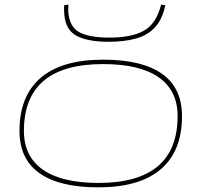

<svg xmlns="http://www.w3.org/2000/svg" viewBox="-20 -797 871 827"><path d="M404 10Q236 10 150 -51Q64 -112 64 -233Q64 -384 155.5 -462Q247 -540 424 -540Q592 -540 678 -479Q764 -418 764 -297Q764 -146 672.5 -68Q581 10 404 10ZM404 -9Q745 -9 745 -297Q745 -407 663.5 -464Q582 -521 424 -521Q83 -521 83 -233Q83 -123 165 -66Q247 -9 404 -9ZM448 -617Q351 -617 303.5 -646.5Q256 -676 256 -755Q256 -760 256 -765Q256 -770 257 -775L275 -777Q274 -769 274 -761.5Q274 -754 274 -747Q279 -680 323 -657.5Q367 -635 451 -635Q546 -635 599.5 -664.5Q653 -694 674 -777L692 -775Q679 -712 646.5 -678Q614 -644 564 -630.5Q514 -617 448 -617Z"/></svg>

Font: Georama Extra Expanded Thin
Style: Italic
Weight: 100
Width: 8
Italic angle: -9°
Designer: Jean-Baptiste Levee
Foundry: Production Type
Version: Version 1.000